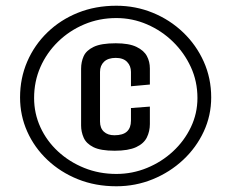

<svg xmlns="http://www.w3.org/2000/svg" viewBox="-20 -647 807 670"><path d="M386 3Q313 3 252 -21.5Q191 -46 145.5 -89Q100 -132 75 -188Q50 -244 50 -307Q50 -374 75 -432Q100 -490 145.5 -534Q191 -578 252 -602.5Q313 -627 386 -627Q453 -627 513 -602.5Q573 -578 619 -534Q665 -490 691 -432Q717 -374 717 -307Q717 -244 691 -188Q665 -132 619 -89Q573 -46 513 -21.5Q453 3 386 3ZM386 -40Q442 -40 493 -61Q544 -82 583.5 -118.5Q623 -155 646 -203Q669 -251 669 -305Q669 -363 646 -413Q623 -463 583.5 -501.5Q544 -540 493 -562Q442 -584 386 -584Q326 -584 274 -562Q222 -540 182.5 -501.5Q143 -463 121 -413Q99 -363 99 -305Q99 -251 121 -203Q143 -155 182.5 -118.5Q222 -82 274 -61Q326 -40 386 -40ZM380 -121Q331 -121 306 -133.5Q281 -146 272 -166.5Q263 -187 263 -209V-407Q263 -431 272 -451Q281 -471 307 -483.5Q333 -496 384 -496Q430 -496 456 -483.5Q482 -471 492.5 -451.5Q503 -432 503 -408V-352L437 -346V-396Q437 -417 423.5 -431Q410 -445 384 -445Q357 -445 343 -431.5Q329 -418 329 -396V-223Q329 -200 342.5 -187.5Q356 -175 379 -175Q409 -175 423 -188Q437 -201 437 -226V-270L503 -275V-214Q503 -189 492.5 -167.5Q482 -146 455 -133.5Q428 -121 380 -121Z"/></svg>

Font: Smooch Sans Thin SemiBold
Style: Regular
Weight: 600
Version: Version 1.010